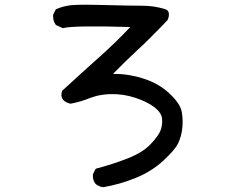

<svg xmlns="http://www.w3.org/2000/svg" viewBox="-20 -733 1040 806"><path d="M412.6 52.7Q403.8 51.8 396.2 48.3Q388.7 44.9 381.8 39.6L381.3 39.1Q368.2 23.4 370.1 -0.5V-1.5L370.6 -2.4L380.4 -22L381.8 -24.4L384.3 -25.4Q450.2 -42.5 515.6 -67.9Q579.6 -92.8 612.8 -128.4Q646.5 -164.1 654.8 -187.5Q658.7 -199.2 660.2 -211.2Q661.6 -223.1 660.2 -235.8Q657.7 -259.8 628.4 -282.7Q597.7 -306.2 547.9 -322.5Q498 -338.9 447.3 -337.9Q441.9 -337.9 436.3 -337.6Q430.7 -337.4 425.3 -336.9Q419.9 -336.4 414.8 -335.7Q409.7 -335 404.8 -334.2Q399.9 -333.5 395 -332.5Q390.1 -331.5 385.5 -330.3Q380.9 -329.1 376.2 -327.6Q371.6 -326.2 367.2 -324.7Q362.8 -323.2 358.4 -321.8Q318.8 -305.7 277.3 -297.9H276.4H274.9Q272.9 -298.3 271 -299.1Q269 -299.8 267.1 -300.3Q248.5 -306.2 241.5 -319.3Q234.4 -332.5 240.7 -350.6L241.2 -352.1L242.2 -353Q329.1 -433.1 399.4 -495.6Q464.8 -553.7 526.9 -619.6Q289.6 -626.5 245.6 -615.2L243.7 -614.7L241.7 -615.7L216.3 -627.4L214.8 -627.9L213.9 -629.4Q201.2 -646.5 203.1 -670.4V-671.4L203.6 -672.4L213.4 -691.9L214.4 -693.8L216.3 -694.8Q244.6 -707 275.9 -710.9Q307.1 -714.8 417 -711.9Q526.4 -709 576.2 -709Q601.1 -709 625 -705.6Q648.9 -702.1 670.4 -695.3Q672.9 -694.8 675.3 -693.8Q687 -689.5 688.7 -677.2Q690.4 -665 684.1 -650.4L683.6 -648.9L683.1 -648.4Q676.8 -641.6 670.2 -634.8Q663.6 -627.9 657.2 -621.3Q650.9 -614.7 644.5 -608.4Q638.2 -602.1 631.8 -595.7Q625.5 -589.4 619.4 -583Q613.3 -576.7 606.9 -570.6Q600.6 -564.5 594.5 -558.3Q588.4 -552.2 582.3 -546.4Q576.2 -540.5 570.1 -534.9Q564 -529.3 557.6 -523.4Q502.9 -472.7 454.6 -422.9Q470.7 -422.9 486.3 -421.9Q502 -420.9 517.1 -418.5Q532.2 -416 547.1 -412.8Q562 -409.7 576.7 -404.8Q609.9 -395 637.9 -379.4Q666 -363.8 689.5 -342.3Q736.8 -298.8 743.2 -262.7Q749 -227.5 745.1 -193.8Q743.2 -176.8 738.8 -161.1Q734.4 -145.5 728 -131.8Q714.8 -104 665.3 -58.3Q615.7 -12.7 548.8 14.2Q482.9 41 414.1 52.7H413.1Z"/></svg>

Font: NaikaiFont
Style: SemiBold
Weight: 600
Version: Version 1.89